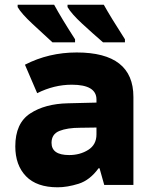

<svg xmlns="http://www.w3.org/2000/svg" viewBox="-20 -786 640 816"><path d="M225 10Q266 10 314 -5Q362 -20 399 -71H403L423 0H547V-374Q547 -563 306 -563Q187 -563 86 -511L138 -390Q210 -426 285 -426Q390 -426 390 -363V-350L269 -347Q171 -345 108 -303.5Q45 -262 45 -164Q45 -84 90.5 -37Q136 10 225 10ZM274 -127Q199 -127 199 -179Q199 -216 232.5 -229.5Q266 -243 321 -243L390 -244V-215Q390 -171 355 -149Q320 -127 274 -127ZM418 -606H511V-619Q450 -714 421 -766H267V-756Q284 -727 329 -685.5Q374 -644 418 -606ZM203 -606H299V-619Q241 -709 210 -766H55V-756Q71 -728 118.5 -684Q166 -640 203 -606Z"/></svg>

Font: Noto Sans Mono Extra
Style: Regular
Weight: 800
Designer: Monotype Design Team
Foundry: Monotype Imaging Inc.
Version: Version 1.900